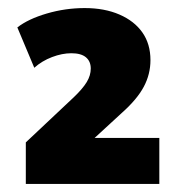

<svg xmlns="http://www.w3.org/2000/svg" viewBox="-20 -729 440 476"><path d="M44 -273V-376L163 -488Q185 -509 195 -525.5Q205 -542 205 -559Q205 -577 193 -587Q181 -597 157 -597Q134 -597 109 -587.5Q84 -578 65 -561L23 -661Q50 -682 96 -695.5Q142 -709 190 -709Q239 -709 276 -693Q313 -677 333 -648.5Q353 -620 353 -580Q353 -545 336.5 -514Q320 -483 283 -450L208 -381V-387H375V-273Z"/></svg>

Font: Nunito Sans 11pt Black
Style: Regular
Weight: 900
Version: Version 3.101;gftools[0.9.27]